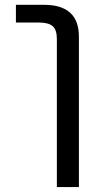

<svg xmlns="http://www.w3.org/2000/svg" viewBox="-20 -544 401 783"><path d="M44.9 -452.1V-524.4H159.2Q301.8 -524.4 301.8 -394.5V218.8H211.9V-384.8Q211.9 -421.9 195.3 -437Q178.7 -452.1 137.7 -452.1Z"/></svg>

Font: Nasu
Style: Regular
Weight: 400
Designer: Ryoko NISHIZUKA (kana &amp; ideographs); Paul D. Hunt (Latin, Greek &amp; Cyrillic); Wenlong ZHANG (bopomofo); Sandoll C
Version: Version 2014.1215